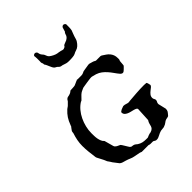

<svg xmlns="http://www.w3.org/2000/svg" viewBox="-197 -770 890 890"><g transform="rotate(-45 248.0 -324.5)"><path d="M215.3 8.3 206.5 4.9 176.3 -1Q165.5 -2.9 155.8 -7.3Q146 -11.7 134.8 -15.1Q128.4 -17.6 121.3 -19Q114.3 -20.5 108.9 -24.4Q108.4 -24.9 107.9 -25.1Q107.4 -25.4 106.9 -25.9Q106 -26.4 105.5 -26.9L84.5 -54.2Q84 -55.2 82.5 -57.6Q81.1 -60.1 79.1 -63Q77.1 -65.9 75.2 -68.6Q73.2 -71.3 72.3 -72.8Q71.3 -73.7 70.8 -74.7Q69.8 -76.7 69.8 -77.6Q65.4 -88.9 59.8 -98.9Q54.2 -108.9 48.8 -120.1Q47.9 -121.1 47.1 -124.3Q46.4 -127.4 46.4 -128.4Q43.9 -147 41.7 -167Q39.6 -187 39.6 -206.1Q39.6 -224.6 43 -241.9Q46.4 -259.3 52.2 -276.9Q52.2 -278.3 53 -283.4Q53.7 -288.6 54.7 -289.6Q55.2 -290 56.9 -292.7Q58.6 -295.4 60.8 -298.3Q63 -301.3 64.9 -303.7Q66.9 -306.2 67.4 -306.6Q67.4 -307.6 68.4 -310.1Q69.3 -312.5 69.8 -313.5Q76.7 -332.5 86.2 -347.2Q95.7 -361.8 111.3 -376L123 -384.3L138.2 -399.4L144 -408.2Q148.9 -413.6 155.3 -414.3Q161.6 -415 168 -417.5Q168.9 -417.5 170.9 -418.7Q172.9 -419.9 173.8 -419.9L183.1 -426.8Q184.1 -426.8 188.5 -427Q192.9 -427.2 198 -427.5Q203.1 -427.7 207.5 -428.2Q211.9 -428.7 212.9 -429.2Q213.4 -429.2 220.9 -432.6Q228.5 -436 233.9 -438.5Q234.9 -438.5 236.6 -439.2Q238.3 -439.9 238.8 -440.9Q240.7 -439.9 245.8 -439.9Q251 -439.9 256.8 -439.9Q262.2 -439.9 267.6 -439.9Q272.9 -439.9 275.4 -440.9Q275.9 -440.9 278.1 -441.9Q280.3 -442.9 282.7 -443.8Q285.2 -444.8 287.1 -445.8Q289.1 -446.8 289.6 -446.8L325.7 -452.6H332L352.1 -446.8Q353.5 -446.8 358.4 -443.8Q363.3 -440.9 363.8 -440.9H393.6Q394.5 -440.9 396.7 -440.2Q398.9 -439.5 400.4 -438.5Q409.7 -432.6 417.7 -427Q425.8 -421.4 431.6 -414.3Q437.5 -407.2 440.9 -398.4Q444.3 -389.6 444.3 -377V-369.1L441.4 -360.8Q441.4 -359.9 440.9 -356Q440.4 -352.1 440.2 -347.4Q439.9 -342.8 439.5 -338.6Q439 -334.5 438.5 -333.5Q438.5 -333.5 436.5 -331.3Q434.6 -329.1 431.6 -326.2Q428.7 -323.2 425.5 -320.3Q422.4 -317.4 420.4 -315.9Q418 -314 416.3 -313.2Q414.6 -312.5 412.1 -312.5Q408.2 -312.5 405.3 -314.5Q402.3 -316.4 400.4 -318.4Q390.6 -330.1 382.6 -341.8Q374.5 -353.5 365.2 -364Q356 -374.5 345.2 -382.8Q334.5 -391.1 319.8 -396Q318.4 -396.5 315.2 -397.2Q312 -397.9 308.3 -398.9Q304.7 -399.9 301.3 -400.9Q297.9 -401.9 296.4 -401.9H289.6Q286.6 -401.9 278.6 -400.6Q270.5 -399.4 261.7 -398.2Q252.9 -397 244.9 -395.5Q236.8 -394 233.9 -393.6Q232.4 -393.1 228.8 -391.4Q225.1 -389.6 221.2 -387.9Q217.3 -386.2 214.1 -384.3Q210.9 -382.3 209.5 -380.9Q208.5 -380.4 204.8 -377Q201.2 -373.5 197.3 -369.4Q193.4 -365.2 189.9 -361.8Q186.5 -358.4 185.5 -357.4Q184.6 -356.9 183.1 -356.4Q182.1 -356 181.2 -355.5Q180.2 -355 179.7 -355Q164.1 -345.2 151.4 -330.1Q138.7 -314.9 129.9 -296.6Q121.1 -278.3 116.2 -258.1Q111.3 -237.8 111.3 -217.8Q111.3 -209.5 111.6 -200Q111.8 -190.4 113.5 -181.2Q115.2 -171.9 118.7 -163.6Q122.1 -155.3 128.9 -149.4L141.1 -105Q142.1 -100.6 145.3 -97.4Q148.4 -94.2 152.3 -92Q156.2 -89.8 160.4 -88.1Q164.6 -86.4 168 -84.5Q169.4 -83.5 172.6 -78.6Q175.8 -73.7 179.4 -67.6Q183.1 -61.5 186.5 -55.9Q189.9 -50.3 191.4 -48.3Q195.8 -42.5 202.1 -42.2Q208.5 -42 215.3 -39.1Q215.8 -39.1 217.5 -37.8Q219.2 -36.6 221.2 -35.2Q223.1 -33.7 224.9 -32.2Q226.6 -30.8 227.1 -30.3Q237.8 -23.4 248 -21Q258.3 -18.6 271 -18.6H281.2Q281.7 -18.6 283.9 -19.5Q286.1 -20.5 288.6 -21.5Q291 -22.5 293.2 -23.4Q295.4 -24.4 296.4 -24.4Q297.4 -25.4 302.2 -26.1Q307.1 -26.9 308.1 -26.9Q318.8 -30.3 323.2 -35.2Q327.6 -40 329.3 -45.9Q331.1 -51.8 332.8 -59.1Q334.5 -66.4 340.3 -75.2L343.8 -143.6Q343.8 -147.9 338.9 -150.6Q334 -153.3 326.7 -155.3Q319.3 -157.2 310.8 -159.2Q302.2 -161.1 294.9 -164.6Q287.6 -168 282.7 -173.1Q277.8 -178.2 277.8 -186Q277.8 -189 279.1 -190.4Q280.3 -191.9 284.7 -194.3Q284.7 -194.8 287.4 -196Q290 -197.3 293.5 -198.5Q296.9 -199.7 300 -200.9Q303.2 -202.1 304.7 -202.6H305.7Q314 -202.6 321.5 -199.7Q329.1 -196.8 336.9 -196.8Q337.9 -196.8 338.9 -197.3Q339.4 -197.3 340.3 -197.8Q365.2 -199.7 390.6 -201.7Q416 -203.6 441.4 -203.6L456.1 -202.6Q457 -202.6 458.7 -199.2Q460.4 -195.8 462.9 -183.1Q462.9 -178.2 457.3 -173.6Q451.7 -168.9 444.6 -163.6Q437.5 -158.2 431.9 -151.1Q426.3 -144 426.3 -134.3Q426.3 -128.4 429.2 -124.3Q432.1 -120.1 432.1 -115.7Q432.1 -109.4 429.2 -105.5Q426.3 -101.6 426.3 -93.8L435.5 -54.7Q435.5 -49.3 434.6 -45.7Q433.6 -42 431.9 -38.8Q430.2 -35.6 427.2 -32.5Q424.3 -29.3 420.4 -24.4Q419.4 -23.4 418.7 -22.7Q418 -22 417 -22Q417 -21.5 414.8 -21Q412.6 -20.5 410.2 -20Q407.7 -19.5 405.5 -19Q403.3 -18.6 402.8 -18.6Q394.5 -16.1 388.2 -10.5Q381.8 -4.9 369.6 -1Q369.1 -0.5 365.7 0Q362.3 0.5 358.2 0.7Q354 1 350.6 1.5Q347.2 2 346.2 2.4Q341.3 3.4 336.2 5.9Q331.1 8.3 325.9 11Q320.8 13.7 315.9 15.6Q311 17.6 306.6 17.6H301.8Q299.8 17.6 298.8 17.1L287.1 10.7H269.5Q268.1 10.7 264.6 10Q261.2 9.3 259.8 8.3ZM274.4 -527.8Q270.5 -527.8 266.6 -528.1Q262.7 -528.3 259.3 -529.3Q259.3 -529.3 255.9 -530.3Q252.4 -531.2 248.8 -532.5Q245.1 -533.7 242.2 -534.7Q239.3 -535.6 239.3 -535.6L232.9 -536.6Q226.1 -537.6 221.9 -542.2Q217.8 -546.9 214.4 -548.8L206.5 -553.2Q201.7 -557.6 198.7 -563.2Q195.8 -568.8 193.4 -574.7Q190.9 -580.6 188.2 -586.7Q185.5 -592.8 181.6 -598.1L181.2 -605.5L178.7 -610.4Q177.7 -613.3 177.7 -616.7L178.2 -622.6V-641.1Q178.2 -645 177.7 -649.9Q177.2 -654.8 176.8 -658.7Q181.2 -665.5 187.5 -665.5Q194.3 -665.5 198.7 -658.7Q199.7 -652.3 201.7 -647Q203.6 -641.6 208.7 -636.2Q213.9 -630.9 215.8 -625.5L216.3 -624L216.8 -622.6Q218.3 -618.7 220.2 -615Q222.2 -611.3 226.1 -607.9Q232.9 -602.5 242.7 -597.7Q252.4 -592.8 260.7 -591.3Q266.6 -590.3 271 -589.8Q275.4 -589.4 280.8 -587.9Q284.7 -586.9 287.4 -585.7Q290 -584.5 293.5 -584.5Q296.9 -584.5 298.3 -585.4Q302.2 -587.4 303.7 -587.9Q305.2 -588.4 306.2 -588.4L307.1 -590.3Q307.6 -591.3 308.1 -592.8L313.5 -597.2L334 -605.5L336.4 -607.4L342.8 -611.8Q344.2 -613.3 344.2 -614.3L345.7 -615.7Q348.6 -618.7 350.3 -625.5Q352.1 -632.3 356.4 -637.2L358.4 -639.2L358.9 -643.1L363.8 -658.7Q368.2 -665.5 374.5 -665.5Q378.4 -665.5 380.9 -663.3Q383.3 -661.1 385.7 -658.7V-642.6Q385.7 -637.2 385.3 -630.9Q384.8 -624.5 383.8 -620.1Q381.3 -612.8 377.9 -604.7Q374.5 -596.7 373 -591.3Q370.6 -584 369.1 -578.1Q367.7 -572.3 364.3 -566.9Q357.9 -556.6 350.1 -549.6Q342.3 -542.5 332 -539.6Q323.2 -537.1 317.1 -533.4Q311 -529.8 299.3 -528.8Q294.4 -528.3 289.6 -528.1Q284.7 -527.8 280.8 -527.8Z"/></g></svg>

Font: IM FELL English SC
Style: Regular
Weight: 400
Designer: Igino Marini
Foundry: Igino Marini
Version: 3.00